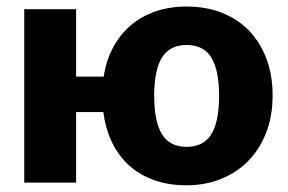

<svg xmlns="http://www.w3.org/2000/svg" viewBox="-20 -546 860 574"><path d="M290 -317Q297.5 -366 318.5 -404.8Q339.5 -443.5 371.2 -470.5Q403 -497.5 445.2 -512Q487.5 -526.5 538 -526.5Q595.5 -526.5 642.8 -508Q690 -489.5 723.8 -455Q757.5 -420.5 776.2 -371.2Q795 -322 795 -260.5Q795 -198.5 775.5 -148.8Q756 -99 721.5 -64.2Q687 -29.5 640 -10.8Q593 8 538 8Q485.5 8 442.2 -7Q399 -22 367.2 -50.2Q335.5 -78.5 315.5 -119.2Q295.5 -160 289 -211H207.5V0H52.5V-518.5H207.5V-317ZM464.2 -144.8Q487.5 -107 538 -107Q588.5 -107 611.8 -144.8Q635 -182.5 635 -259.5Q635 -336.5 611.8 -374Q588.5 -411.5 538 -411.5Q487.5 -411.5 464.2 -374Q441 -336.5 441 -259.5Q441 -182.5 464.2 -144.8Z"/></svg>

Font: Lato
Style: Regular
Weight: 900
Designer: Lukasz Dziedzic with Adam Twardoch and Botio Nikoltchev
Foundry: tyPoland Lukasz Dziedzic
Version: Version 2.010; 2014-09-01; http://www.latofonts.com/; ttfaut